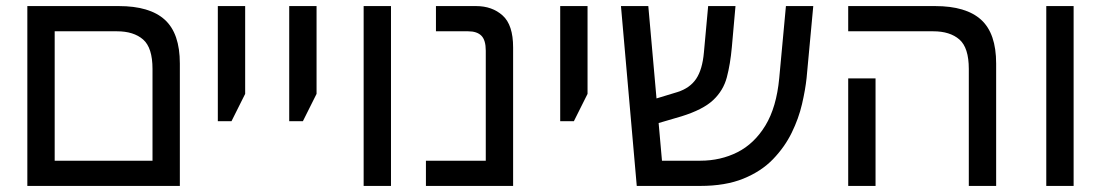

<svg xmlns="http://www.w3.org/2000/svg" viewBox="-20 -612 3639 632"><path d="M70 0V-592H371Q473 -592 522.5 -547Q572 -502 572 -403V0ZM160 -83H482V-385Q482 -455 451 -482Q420 -509 365 -509H160Z M697 -213V-592H787V-303L742 -213Z M932 -213V-592H1022V-303L977 -213Z M1177 0V-592H1267V0Z M1382 0V-83H1579V-445Q1579 -480 1564.5 -494.5Q1550 -509 1521 -509H1415V-592H1547Q1600 -592 1634.5 -561Q1669 -530 1669 -456V0Z M1824 -213V-592H1914V-303L1869 -213Z M2076 0 2024 -592H2114L2141 -288L2210 -309Q2251 -322 2271.5 -352.5Q2292 -383 2297 -439L2311 -592H2401L2389 -457Q2384 -401 2372.5 -357.5Q2361 -314 2327.5 -282.5Q2294 -251 2223 -229L2148 -207L2159 -83H2285Q2352 -83 2407.5 -111Q2463 -139 2499.5 -199Q2536 -259 2545 -355L2567 -592H2657L2635 -355Q2631 -317 2620 -269.5Q2609 -222 2586 -175Q2563 -128 2524.5 -88Q2486 -48 2427 -24Q2368 0 2285 0Z M3169 0V-385Q3169 -455 3138 -482Q3107 -509 3052 -509H2772V-592H3058Q3160 -592 3209.5 -547Q3259 -502 3259 -403V0ZM2772 0V-354H2862V0Z M3424 0V-592H3514V0Z"/></svg>

Font: Noto Sans Living
Style: Regular
Weight: 400
Designer: Monotype Design Team
Foundry: Monotype Imaging Inc.
Version: Version 2.013; ttfautohint (v1.8.4.7-5d5b)